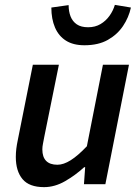

<svg xmlns="http://www.w3.org/2000/svg" viewBox="-20 -757 573 789"><path d="M161 12Q100 12 72.5 -21Q45 -54 45 -112Q45 -129 47 -145.5Q49 -162 53 -181L115 -491H222L162 -195Q159 -178 156.5 -166Q154 -154 154 -143Q154 -112 169.5 -96Q185 -80 216 -80Q241 -80 270.5 -98.5Q300 -117 337 -156L403 -491H510L413 0H325L330 -70H326Q290 -37 247.5 -12.5Q205 12 161 12ZM327 -571Q281 -571 251 -590Q221 -609 206 -644Q191 -679 191 -726L262 -736Q262 -710 270 -689.5Q278 -669 295.5 -657Q313 -645 342 -645Q371 -645 393 -658Q415 -671 430 -692Q445 -713 452 -737L518 -726Q509 -685 485.5 -650Q462 -615 423 -593Q384 -571 327 -571Z"/></svg>

Font: Source Sans 3 ExtraLight SemiBold
Style: Italic
Weight: 600
Italic angle: -11°
Version: Version 3.052;hotconv 1.1.0;makeotfexe 2.6.0